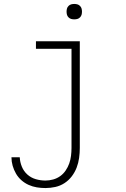

<svg xmlns="http://www.w3.org/2000/svg" viewBox="-20 -729 640 972"><path d="M210 223Q188 223 166.5 219.5Q145 216 125 207Q105 198 88.5 183.5Q72 169 61 150Q50 131 44 110Q38 89 38 67H80Q81 91 90.5 114.5Q100 138 118.5 154.5Q137 171 161 178Q185 185 210 185Q230 185 249.5 179.5Q269 174 285 162.5Q301 151 312.5 134Q324 117 330.5 98.5Q337 80 339.5 60Q342 40 342 20V-482H162V-520H384V20Q384 45 380.5 70.5Q377 96 368 119.5Q359 143 343.5 163.5Q328 184 306.5 198Q285 212 260 217.5Q235 223 210 223ZM356 -631Q348 -631 340.5 -633Q333 -635 327 -641Q321 -647 319 -654.5Q317 -662 317 -670Q317 -678 319 -685.5Q321 -693 327 -699Q333 -705 340.5 -707Q348 -709 356 -709Q364 -709 371.5 -707Q379 -705 385 -699Q391 -693 393 -685.5Q395 -678 395 -670Q395 -662 393 -654.5Q391 -647 385 -641Q379 -635 371.5 -633Q364 -631 356 -631Z"/></svg>

Font: Zed Sans Extralight Extended
Style: Regular
Weight: 200
Width: 7
Designer: Belleve Invis
Foundry: Belleve Invis
Version: Version 1.0.0; ttfautohint (v1.8.4)